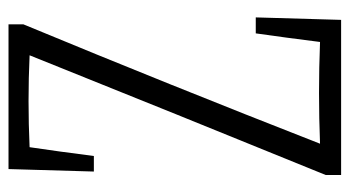

<svg xmlns="http://www.w3.org/2000/svg" viewBox="-208 -636 833 458"><g transform="rotate(-90 209.0 -406.5)"><path d="M21 -46.4Q167 -404.8 306.6 -752.9Q252.4 -755.4 197.5 -755.4Q142.6 -755.4 87.4 -752.9Q76.7 -681.2 66.4 -599.6Q66.4 -599.6 29.3 -599.6Q32.2 -706.1 35.2 -803.2Q35.2 -803.2 380.4 -803.2Q380.4 -790.5 380.4 -767.6Q235.8 -418.5 95.7 -60.1Q156.2 -62.5 216.8 -62.5Q277.3 -62.5 338.4 -60.1Q348.6 -141.6 358.9 -213.4Q358.9 -213.4 397 -213.4Q394 -116.7 391.1 -9.8Q391.1 -9.8 21 -9.8Q21 -33.2 21 -46.4Z"/></g></svg>

Font: Scarab Serif
Style: Light
Weight: 300
Designer: John Roberts
Foundry: Scarab
Version: 1.0